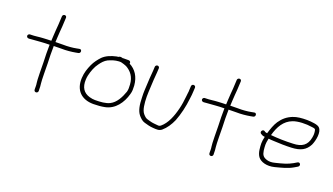

<svg xmlns="http://www.w3.org/2000/svg" viewBox="-66 -1161 3012 1737"><g transform="rotate(20 1439.5 -293.0)"><path d="M88.6 -355H95.6C101.6 -355 109.3 -355.7 118.7 -357C173.6 -360.4 227.9 -367 288.2 -367C286.6 -309.2 288.2 -253.9 290.4 -198C290.9 -168 291.5 -21.1 296.9 1C299.4 7.9 299.7 43.6 299.3 52L299.8 62C301.5 86.6 337.5 85.7 338.9 60L338.4 50C339.1 36.6 337 -1 334.6 -11C330.4 -39.2 330.1 -170.7 329.5 -201C327.4 -256.9 325.7 -311 327.3 -369H332.3C355.7 -369.7 378.7 -370 401.4 -370C445.8 -368.7 497.2 -374.3 534 -381L560.2 -386C584 -392.7 578.9 -430.1 554.2 -424L528 -419C493.8 -412.2 445.2 -407.7 403.4 -409C380.1 -409 356.4 -408.7 332.4 -408H329.4C330.5 -430 330.5 -430 331.6 -451C332.8 -494.5 337.5 -525.6 339.6 -564L343.9 -647C344.5 -657.6 336.5 -666 325.9 -666C315.3 -666 305.5 -657.6 304.9 -647L300.6 -564C298.5 -525.4 293.8 -494.8 292.6 -451C291.5 -429 291.5 -429 290.3 -406C266.5 -406 234.9 -403.9 214.1 -403C172.5 -401.2 137.7 -394 97.6 -394H90.6C80.1 -394 70.2 -385.6 69.7 -375C69.1 -364.4 78 -355 90.6 -355Z M945.1 -440C947.1 -440 949.4 -439.7 952 -439C969.3 -434.6 988.6 -429.3 1004.1 -422C1053.7 -394.5 1090.4 -349.4 1094.6 -278C1095.7 -250.8 1097.9 -232.7 1090.8 -207C1069.5 -146.5 1037.8 -85.2 984.1 -59C949.1 -41 896.7 -37 844.9 -37C828.3 -37 810.4 -39.7 791.4 -45C730.8 -62.6 699.6 -106.9 703.7 -184.5C704.4 -198.2 706.1 -211 708.7 -223C719.4 -269.8 737 -315.4 762.3 -349C781.1 -375.1 800.7 -398.2 829.6 -413C862.5 -427 889.2 -437.4 929.1 -440ZM1009.2 -480H959.2C956.5 -480 953.8 -479.7 951.1 -479C937.6 -482.9 922.7 -487.1 912 -477C905.3 -476.3 898.6 -475.3 891.8 -474C843.8 -463.5 797.9 -445 766.7 -414C741.2 -387.2 717.3 -356 700.8 -320C682.3 -277.7 667.6 -239.5 664.6 -184C658.5 -67.5 726.3 2 842.9 2C881.3 2 920.4 -1.4 952.4 -8C1045 -26.3 1103 -107.8 1127.4 -198C1136.4 -226.9 1135.1 -250.8 1133.8 -282C1126.8 -365.5 1088 -422.6 1026.8 -454C1027.6 -456.7 1028 -458.7 1028.1 -460C1028.7 -470.6 1019.7 -480 1009.2 -480Z M1250.5 -505 1248.4 -465C1247 -438.3 1244 -420.7 1242.5 -391L1236.4 -274C1235.3 -254 1235.4 -230.7 1236.7 -204C1238.2 -136.8 1246.3 -80.3 1277.3 -43C1293.1 -25 1312.5 -4.8 1337.9 2C1364.8 9.8 1392.7 18 1425 20C1458.6 22.4 1483.4 25.1 1507.7 6C1544.3 -24.8 1573.5 -68.8 1594.1 -117C1620.1 -184.4 1638.9 -260.8 1648.1 -346C1650.5 -368 1655 -392.9 1654.7 -414L1656.7 -452C1657.2 -462.6 1648.2 -471 1637.7 -471C1627.1 -471 1618.2 -462.6 1617.7 -452L1615.6 -413C1615.9 -404.3 1615 -394.7 1613.1 -384L1609.2 -348C1604.6 -305 1599.9 -269.4 1590 -229C1570.1 -147.6 1539.3 -69.1 1484.3 -24C1477.3 -18.7 1470.2 -16 1462.8 -16C1431.1 -19.4 1404.3 -19.9 1378.5 -28C1360.6 -33.2 1342.6 -36 1329.5 -47C1313.8 -60.7 1299.3 -75.4 1291.1 -98C1275.6 -140.1 1272.2 -213.1 1275.4 -274L1281.5 -391C1283.1 -420.9 1286 -438.3 1287.4 -465L1289.5 -505C1290 -515.3 1281.1 -524 1271 -524C1260.8 -524 1251 -515.3 1250.5 -505Z M1771.6 -355H1778.6C1784.6 -355 1792.3 -355.7 1801.7 -357C1856.6 -360.4 1910.9 -367 1971.2 -367C1969.6 -309.2 1971.2 -253.9 1973.4 -198C1973.9 -168 1974.5 -21.1 1979.9 1C1982.4 7.9 1982.7 43.6 1982.3 52L1982.8 62C1984.5 86.6 2020.5 85.7 2021.9 60L2021.4 50C2022.1 36.6 2020 -1 2017.6 -11C2013.4 -39.2 2013.1 -170.7 2012.5 -201C2010.4 -256.9 2008.7 -311 2010.3 -369H2015.3C2038.7 -369.7 2061.7 -370 2084.4 -370C2128.8 -368.7 2180.2 -374.3 2217 -381L2243.2 -386C2267 -392.7 2261.9 -430.1 2237.2 -424L2211 -419C2176.8 -412.2 2128.2 -407.7 2086.4 -409C2063.1 -409 2039.4 -408.7 2015.4 -408H2012.4C2013.5 -430 2013.5 -430 2014.6 -451C2015.8 -494.5 2020.5 -525.6 2022.6 -564L2026.9 -647C2027.5 -657.6 2019.5 -666 2008.9 -666C1998.3 -666 1988.5 -657.6 1987.9 -647L1983.6 -564C1981.5 -525.4 1976.8 -494.8 1975.6 -451C1974.5 -429 1974.5 -429 1973.3 -406C1949.5 -406 1917.9 -403.9 1897.1 -403C1855.5 -401.2 1820.7 -394 1780.6 -394H1773.6C1763.1 -394 1753.2 -385.6 1752.7 -375C1752.1 -364.4 1761 -355 1773.6 -355Z M2449.9 -284C2473.9 -371.4 2512.7 -438.7 2589 -468C2637.2 -486.5 2713.1 -488.8 2773.1 -479C2800 -475.8 2806.9 -474.7 2809.8 -455C2813.4 -430.7 2813.7 -419.7 2808.4 -390C2794.7 -314.7 2748.8 -281 2662.6 -279C2590 -275.7 2517.4 -277.5 2449.9 -284ZM2440.9 -246C2455.5 -244 2474.4 -242.7 2497.7 -242C2553.4 -239.2 2602.8 -237.4 2661.6 -240C2748.6 -243.6 2797.3 -270.1 2828.3 -330C2849.2 -375.4 2867.2 -463.8 2832.1 -498C2814.4 -518.2 2752.8 -522.8 2711.5 -524C2659.6 -524 2615.2 -520.3 2575.9 -504.5C2528.5 -485.5 2492 -455.7 2462.6 -412C2439.5 -377.3 2424.7 -333 2411.1 -288C2407.8 -288.7 2404.8 -289 2402.1 -289C2393 -290.3 2390 -293 2384.6 -297C2364.4 -312 2341.8 -280.7 2359.9 -265C2370.7 -258 2380.6 -251.8 2397.1 -250H2402.1C2389.8 -195.9 2391.4 -173.8 2397.4 -123C2400.8 -97.7 2408.4 -76.7 2420.1 -60C2446.1 -23.7 2509.1 -5.1 2579.2 -23C2642.2 -39.5 2697.9 -52.6 2746.2 -81L2778.2 -100C2799.9 -114.9 2783.1 -146.8 2760 -134L2728 -115C2682.2 -88.4 2631.2 -75.8 2571.2 -61C2541.4 -53 2515.7 -52.3 2494.1 -59C2454.6 -70.6 2442.1 -89.2 2435.8 -130C2431.2 -176.7 2428.7 -193 2439.7 -242C2439.7 -242.7 2440.1 -244 2440.9 -246Z"/></g></svg>

Font: Just Breathe
Style: Obl1
Weight: 400
Foundry: Cannot Into Space Fonts
Version: Version 0.72